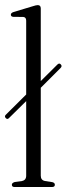

<svg xmlns="http://www.w3.org/2000/svg" viewBox="-22 -750 267 770"><path d="M1 -276.5Q-5.5 -283.5 1.5 -290L83 -371V-667Q83 -681 71.5 -682L31 -682.5Q21.5 -683.5 21.5 -691Q21.5 -698.5 33 -702L109.5 -725Q123 -729.5 129.5 -729.5Q141.5 -729.5 141.5 -716V-425L208.5 -491.5Q216 -498.5 222 -491.5Q228 -485 221.5 -478L141.5 -398V-45.5Q141.5 -27 159 -24L188 -19.5Q198 -17 198 -9Q198 0 186.5 0H36.5Q25.5 0 25.5 -9Q25.5 -16.5 37 -20L65.5 -24Q83 -27 83 -45.5V-344.5L14 -276.5Q7.5 -269.5 1 -276.5Z"/></svg>

Font: Fraunces 144pt S050 Light
Style: Regular
Weight: 300
Version: Version 1.000; ttfautohint (v1.8.3)